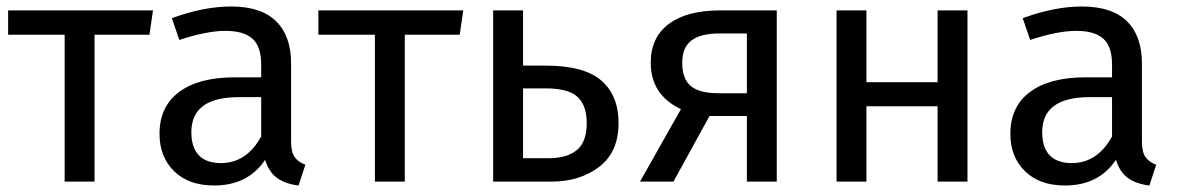

<svg xmlns="http://www.w3.org/2000/svg" viewBox="-20 -559 3629 591"><path d="M440 -452H271V0H179V-452H5V-527H451Z M920 -52 899 12Q858 7 833 -11Q808 -29 796 -67Q743 12 639 12Q561 12 516 -32Q471 -76 471 -147Q471 -231 531.5 -276Q592 -321 703 -321H784V-360Q784 -416 757 -440Q730 -464 674 -464Q616 -464 532 -436L509 -503Q607 -539 691 -539Q784 -539 830 -493.5Q876 -448 876 -364V-123Q876 -91 887 -75.5Q898 -60 920 -52ZM784 -139V-260H715Q569 -260 569 -152Q569 -105 592 -81Q615 -57 660 -57Q739 -57 784 -139Z M1395 -452H1226V0H1134V-452H960V-527H1406Z M1884 -180Q1884 -91 1824.5 -45.5Q1765 0 1677 0H1498V-527H1590V-357H1660Q1778 -357 1831 -311Q1884 -265 1884 -180ZM1786 -180Q1786 -235 1757.5 -261Q1729 -287 1659 -287H1590V-72H1669Q1725 -72 1755.5 -97Q1786 -122 1786 -180Z M2371 -527V0H2279V-202H2164L2053 0H1950L2076 -223Q1983 -267 1983 -366Q1983 -444 2039 -485.5Q2095 -527 2196 -527ZM2279 -272V-456H2194Q2137 -456 2108.5 -434.5Q2080 -413 2080 -366Q2080 -316 2106.5 -294Q2133 -272 2192 -272Z M2866 -232H2647V0H2555V-527H2647V-306H2866V-527H2958V0H2866Z M3539 -52 3518 12Q3477 7 3452 -11Q3427 -29 3415 -67Q3362 12 3258 12Q3180 12 3135 -32Q3090 -76 3090 -147Q3090 -231 3150.5 -276Q3211 -321 3322 -321H3403V-360Q3403 -416 3376 -440Q3349 -464 3293 -464Q3235 -464 3151 -436L3128 -503Q3226 -539 3310 -539Q3403 -539 3449 -493.5Q3495 -448 3495 -364V-123Q3495 -91 3506 -75.5Q3517 -60 3539 -52ZM3403 -139V-260H3334Q3188 -260 3188 -152Q3188 -105 3211 -81Q3234 -57 3279 -57Q3358 -57 3403 -139Z"/></svg>

Font: Fira Sans
Style: Regular
Weight: 400
Designer: bBox Type GmbH & Carrois Corporate GbR & Edenspiekermann AG
Foundry: bBox Type GmbH & Carrois Corporate GbR & Edenspiekermann AG
Version: Version 4.301